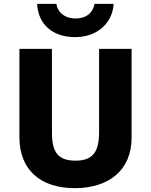

<svg xmlns="http://www.w3.org/2000/svg" viewBox="-20 -968 785 998"><path d="M370 -775C482 -775 564 -844 571 -948H471C464 -904 432 -872 371 -872C317 -872 279 -904 273 -948H173C178 -842 253 -775 370 -775ZM369 10C544 10 664 -82 664 -252V-714H495V-280C495 -177 461 -133 373 -133C282 -133 250 -176 250 -279V-714H81V-254C81 -89 186 10 369 10Z"/></svg>

Font: Kathrein 85 Heavy
Style: Regular
Weight: 900
Designer: Lazydogs Typefoundry, based on Open Sans by Ascender Corporation
Foundry: Lazydogs Typefoundry
Version: Version 1.003;PS 001.003;hotconv 1.0.88;makeotf.lib2.5.64775